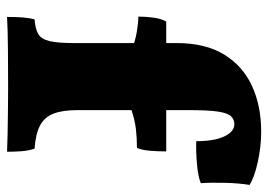

<svg xmlns="http://www.w3.org/2000/svg" viewBox="-128 -629 760 544"><g transform="rotate(90 252.0 -357.0)"><path d="M409 -448Q409 -424 407 -401Q405 -378 399 -365Q370 -365 345 -362Q320 -359 290 -349V-448ZM102 -477Q102 -559 134.5 -612Q167 -665 223.5 -691Q280 -717 353 -717Q395 -717 438.5 -707.5Q482 -698 504 -684Q499 -655 498 -614.5Q497 -574 499 -546Q480 -538 444 -535Q408 -532 380 -533Q380 -584 366.5 -612.5Q353 -641 332 -641Q318 -641 309 -631Q300 -621 296 -593.5Q292 -566 292 -511V-132H102ZM128 -448V-348Q97 -360 71 -364.5Q45 -369 27 -369Q27 -390 30 -412Q33 -434 41 -448ZM292 -197Q292 -154 302 -128.5Q312 -103 335.5 -90.5Q359 -78 401 -75Q407 -59 408.5 -37.5Q410 -16 410 3Q391 2 360.5 1.5Q330 1 296 0.5Q262 0 230 0Q176 0 119.5 0.5Q63 1 28 3Q28 -24 29.5 -42.5Q31 -61 35 -75Q62 -77 76.5 -85.5Q91 -94 96.5 -117.5Q102 -141 102 -187V-227H292Z"/></g></svg>

Font: Vollkorn Black
Style: Regular
Weight: 900
Designer: Friedrich Althausen
Foundry: Friedrich Althausen
Version: Version 5.000